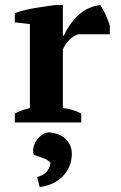

<svg xmlns="http://www.w3.org/2000/svg" viewBox="-20 -488 484 765"><path d="M292.5 -351.6Q273.4 -346.2 256.8 -329.6Q240.2 -313 230.5 -291V-57.6Q249 -55.7 267.3 -50.5Q285.6 -45.4 303.7 -35.6V0H39.1V-35.6Q55.7 -44.9 70.3 -49.3Q85 -53.7 99.1 -57.6V-392.1L39.1 -398.9V-435.1Q53.7 -441.4 75.2 -446.8Q96.7 -452.1 119.6 -456.1Q142.6 -460 164.1 -462.9Q185.5 -465.8 199.7 -467.8H230.5V-346.2H234.4Q242.7 -365.2 256.6 -386Q270.5 -406.7 289.6 -425.3Q308.1 -443.4 331.8 -454.3Q355.5 -465.3 379.4 -467.8Q383.8 -461.9 388.7 -452.6Q393.6 -443.4 398.4 -435.1Q403.8 -423.8 408.7 -411.1Q413.6 -398.4 417.5 -387.2V-351.6ZM127.9 217.3Q156.2 210 168.5 192.9Q180.7 175.8 180.7 159.7Q170.4 148.4 152.1 141.8Q133.8 135.3 114.7 128.9Q109.9 113.8 113.5 98.4Q117.2 83 125.7 70.8Q134.3 58.6 146.2 50Q158.2 41.5 171.4 39.6Q189.5 39.6 207 45.4Q224.6 51.3 237.3 61.8Q250 72.3 258.1 88.1Q266.1 104 266.1 126.5Q266.1 149.4 257.6 171.6Q249 193.8 232.9 211.4Q216.8 229 193.1 241.2Q169.4 253.4 138.2 257.3Z"/></svg>

Font: PT Astra Serif
Style: Bold
Weight: 700
Designer: A.Korolkova, I. Chaeva
Foundry: ParaType Ltd
Version: Version 1.002